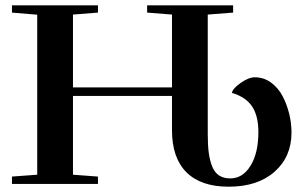

<svg xmlns="http://www.w3.org/2000/svg" viewBox="-20 -683 1135 713"><path d="M24.4 0V-27.3L118.2 -34.2V-628.4L24.4 -636.2V-663.1H343.8V-636.2L251 -628.9V-358.4H618.7V-628.9L526.4 -636.2V-663.1H845.7V-636.2L751.5 -628.9V-183.6Q751.5 -143.1 755.4 -114.5Q759.3 -85.9 768.3 -64Q777.3 -42 793.9 -31.2Q810.5 -20.5 835 -20.5Q881.8 -20.5 910.6 -67.9Q939.5 -115.2 939.5 -192.4Q939.5 -253.4 915.8 -288.3Q892.1 -323.2 841.3 -337.9Q843.3 -353.5 873.3 -374.8Q903.3 -396 926.3 -396Q959.5 -396 986.3 -376.5Q1013.2 -356.9 1029.3 -326.2Q1045.4 -295.4 1054 -260.3Q1062.5 -225.1 1062.5 -190.4Q1062.5 -101.1 999.8 -45.4Q937 10.3 829.1 10.3Q726.1 10.3 672.4 -43.2Q618.7 -96.7 618.7 -199.2V-326.7H251V-34.2L343.8 -27.3V0Z"/></svg>

Font: Elstob SemiBold
Style: Regular
Weight: 600
Designer: Peter S. Baker
Version: Version 1.015